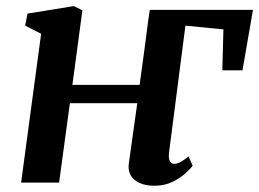

<svg xmlns="http://www.w3.org/2000/svg" viewBox="-20 -584 829 614"><path d="M426.5 -312.5Q428.5 -329 432 -353.2Q435.5 -377.5 439.2 -405.5Q443 -433.5 446.5 -461Q450 -488.5 453.2 -512.5Q456.5 -536.5 459 -552.5H789L755.5 -359H691L694.5 -490L573 -502L520.5 -96Q518.5 -77 523.2 -68.5Q528 -60 536.5 -60Q545.5 -60 555.5 -65Q565.5 -70 583 -83.5L596 -54.5Q591.5 -47 575 -31.5Q558.5 -16 532.8 -3Q507 10 473.5 10Q433.5 10 410.5 -8.8Q387.5 -27.5 392 -61.5L419 -254H203.5L169 0H47.5L111.5 -476L60.5 -502L68 -540.5L216 -564.5L243.5 -551L211.5 -312.5Z"/></svg>

Font: Merriweather 24pt SemiBold
Style: Italic
Weight: 600
Italic angle: -7.8°
Version: Version 2.101